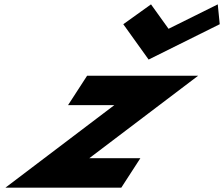

<svg xmlns="http://www.w3.org/2000/svg" viewBox="-20 -860 1027 880"><path d="M672.1 -840 545.1 -749 661.2 -587 987.1 -749 978.1 -840 752.5 -728ZM888.3 -513H379.3L291.8 -378H503.8L5 0H536L623.4 -135H389.4Z"/></svg>

Font: Hussar
Style: BdWodka
Weight: 700
Foundry: Cannot Into Space Fonts
Version: Version 2.00